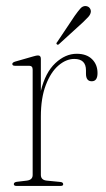

<svg xmlns="http://www.w3.org/2000/svg" viewBox="-20 -612 348 632"><path d="M114.5 -418.5V-312.5Q129 -373 162 -404Q195 -435 232.5 -435Q265 -435 283 -417.2Q301 -399.5 301 -371.5Q301 -344.5 282 -344.5Q263 -344.5 263 -369.5V-380.5Q263 -418 224.5 -418Q197.5 -418 172.2 -396.2Q147 -374.5 130.8 -332Q114.5 -289.5 114.5 -228V-36.5Q114.5 -19.5 133.5 -17.5L179 -13Q188 -12 188 -5.5Q188 0 179.5 0H34Q25.5 0 25.5 -6Q25.5 -12 35 -13.5L68.5 -17.5Q87.5 -20 87.5 -36V-383Q87.5 -395.5 76 -395.5H29Q20.5 -395.5 20.5 -401.5Q20.5 -406 29 -409L90 -426.5Q100 -429.5 105 -429.5Q114.5 -429.5 114.5 -418.5ZM226 -560Q237 -575.5 244.8 -584.2Q252.5 -593 263 -592Q271 -591 275.2 -585.5Q279.5 -580 279 -573Q278 -564.5 270.8 -556.5Q263.5 -548.5 254 -539.5L174.5 -467Q170.5 -463 167.5 -466Q163.5 -468.5 168.5 -474Z"/></svg>

Font: Fraunces 144pt Soft Thin
Style: Regular
Weight: 100
Version: Version 1.000;[0bf87f6ff]